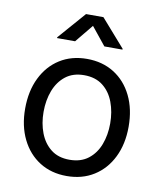

<svg xmlns="http://www.w3.org/2000/svg" viewBox="-85 -821 758 902"><g transform="rotate(10 294.0 -370.5)"><path d="M293.9 11.7Q220.2 11.7 164.8 -23.2Q109.4 -58.1 78.4 -121.1Q47.4 -184.1 47.4 -266.6Q47.4 -350.6 78.4 -413.8Q109.4 -477.1 164.8 -512Q220.2 -546.9 293.9 -546.9Q367.7 -546.9 423.3 -512Q479 -477.1 510 -413.8Q541 -350.6 541 -266.6Q541 -184.1 510 -121.1Q479 -58.1 423.3 -23.2Q367.7 11.7 293.9 11.7ZM293.9 -65.9Q347.7 -65.9 383.1 -93.3Q418.5 -120.6 435.8 -166.3Q453.1 -211.9 453.1 -266.6Q453.1 -321.8 435.8 -367.9Q418.5 -414.1 383.1 -441.7Q347.7 -469.2 293.9 -469.2Q240.7 -469.2 205.6 -441.7Q170.4 -414.1 152.8 -368.2Q135.3 -322.3 135.3 -266.6Q135.3 -211.9 152.8 -166.3Q170.4 -120.6 205.3 -93.3Q240.2 -65.9 293.9 -65.9ZM223.6 -618.7H137.7V-622.6L252 -753.4H335L449.7 -622.6V-618.7H363.3L293.9 -704.6Z"/></g></svg>

Font: Inter 18pt
Style: Regular
Weight: 400
Designer: Rasmus Andersson
Foundry: rsms
Version: Version 4.001;git-66647c0bb